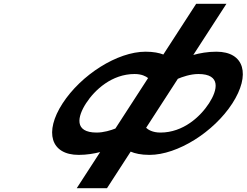

<svg xmlns="http://www.w3.org/2000/svg" viewBox="-20 -917 1302 1014"><path d="M842.6 -629.1C821.1 -637.4 790.9 -644 748.8 -644C599.6 -644 408.1 -521.6 310.2 -370.5C212.8 -220.1 247.2 -99 395.7 -99C437.8 -99 476.6 -105.6 508.9 -113.9L385.2 77H545L670.1 -116.2C691.8 -106.8 723.6 -99 769.5 -99C918 -99 1109.3 -220.1 1206.8 -370.5C1304.6 -521.6 1271.7 -644 1122.6 -644C1076.7 -644 1034.7 -636.2 1000.9 -626.8L1175.9 -897H1016.1ZM762.1 -504.8 589.4 -238.2C565.4 -228.8 527.6 -216.9 490.6 -216.9C370.1 -216.9 388.8 -301.1 434.6 -371.8C480 -441.9 570.4 -526.1 690.8 -526.1C727.9 -526.1 750.2 -514.2 762.1 -504.8ZM827.4 -216.9C785 -216.9 761.9 -232.5 751.7 -242.1L919.3 -500.9C942 -510.5 985.3 -526.1 1027.7 -526.1C1148.2 -526.1 1129.5 -441.9 1084.1 -371.8C1038.2 -301.1 947.9 -216.9 827.4 -216.9Z"/></svg>

Font: Hussar
Style: BdWodka
Weight: 700
Foundry: Cannot Into Space Fonts
Version: Version 2.00